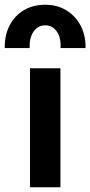

<svg xmlns="http://www.w3.org/2000/svg" viewBox="-52 -787 380 807"><path d="M74 0V-500H202V0ZM-32 -585Q-33 -638.5 -11.8 -679.8Q9.5 -721 48 -744Q86.5 -767 138 -767Q188.5 -767 227 -743.5Q265.5 -720 287 -679Q308.5 -638 307.5 -585H202.5Q205 -628.5 186.8 -654.5Q168.5 -680.5 138 -680.5Q107.5 -680.5 89.2 -654.5Q71 -628.5 72.5 -585Z"/></svg>

Font: Geologica Roman Medium
Style: Regular
Weight: 500
Designer: Sindre Bremnes, Frode Helland
Foundry: Monokrom Skriftforlag AS
Version: Version 1.010;gftools[0.9.28]